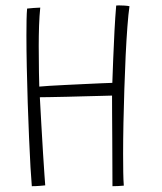

<svg xmlns="http://www.w3.org/2000/svg" viewBox="-20 -672 587 694"><path d="M95 1Q93 -21.5 90.2 -67.8Q87.5 -114 85 -174.2Q82.5 -234.5 80.2 -300.5Q78 -366.5 76.8 -429.8Q75.5 -493 75.5 -544Q75.5 -575 76 -600Q76.5 -625 78 -641Q87 -642 101.5 -643.2Q116 -644.5 125.5 -644.5Q122.5 -615.5 121.2 -579Q120 -542.5 120 -506.5Q120 -453 120.8 -410.2Q121.5 -367.5 122 -359Q133 -360 159 -361.8Q185 -363.5 218.5 -365Q252 -366.5 285.5 -368.2Q319 -370 346.2 -371Q373.5 -372 386 -372.5Q387.5 -408.5 389.2 -458.5Q391 -508.5 393.8 -560Q396.5 -611.5 400 -652Q402 -652.5 410 -652.5Q419 -652.5 430.5 -651.8Q442 -651 448 -649.5Q444 -622 440.5 -575.5Q437 -529 434.2 -471.2Q431.5 -413.5 429.5 -350.8Q427.5 -288 426.2 -227.5Q425 -167 425 -116Q425 -79.5 425.5 -49.8Q426 -20 427.5 -1Q419 0 406.5 0.5Q394 1 386.5 1Q386.5 -28.5 386.2 -74.2Q386 -120 385.8 -169.8Q385.5 -219.5 385.2 -262Q385 -304.5 385 -326.5Q374.5 -326 348.5 -325.5Q322.5 -325 288.8 -324Q255 -323 221.2 -322.2Q187.5 -321.5 161.2 -321Q135 -320.5 124 -320.5Q126.5 -274.5 129.5 -221Q132.5 -167.5 135.5 -119Q138.5 -70.5 140.8 -38.2Q143 -6 143.5 -2Q139 -1.5 124 -0.2Q109 1 95 1Z"/></svg>

Font: Grandstander Thin
Style: Regular
Weight: 100
Designer: Tyler Finck
Foundry: Etcetera Type Co
Version: Version 1.200; ttfautohint (v1.8.3)